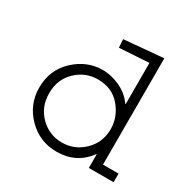

<svg xmlns="http://www.w3.org/2000/svg" viewBox="-144 -744 873 886"><g transform="rotate(30 293.0 -301.0)"><path d="M275.4 -593.8 484.4 -612.3V-45.9H567.4V0H435.5V-72.3H433.6Q373 9.8 268.6 9.8Q177.7 9.8 114.7 -54.2Q51.8 -118.2 51.8 -207Q51.8 -301.8 117.2 -362.8Q182.6 -423.8 266.6 -423.8Q313.5 -423.8 360.4 -401.4Q407.2 -378.9 433.6 -339.8H435.5V-559.6L278.3 -549.8ZM433.6 -205.1Q433.6 -269.5 389.2 -322.3Q344.7 -375 268.6 -375Q202.1 -375 153.3 -328.1Q104.5 -281.2 104.5 -208Q104.5 -134.8 152.8 -86.9Q201.2 -39.1 268.6 -39.1Q335.9 -39.1 384.8 -86.9Q433.6 -134.8 433.6 -205.1Z"/></g></svg>

Font: Thabit
Style: Regular
Weight: 500
Designer: Regenerated by Nadim Shaikli
Foundry: MAK Alagha
Version: 0.01